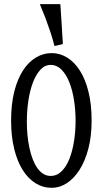

<svg xmlns="http://www.w3.org/2000/svg" viewBox="-20 -900 497 929"><path d="M423.3 -316.9Q423.3 -240.7 407.5 -180.4Q391.6 -120.1 364.7 -78.1Q337.9 -36.1 303.2 -13.7Q268.6 8.8 230.5 8.8Q188 8.8 152.1 -13.4Q116.2 -35.6 89.8 -77.4Q63.5 -119.1 48.6 -179.7Q33.7 -240.2 33.7 -316.9Q33.7 -395 48.8 -455.8Q64 -516.6 90.6 -558.1Q117.2 -599.6 153.1 -621.3Q189 -643.1 230.5 -643.1Q270 -643.1 305.2 -621.3Q340.3 -599.6 366.7 -558.1Q393.1 -516.6 408.2 -455.8Q423.3 -395 423.3 -316.9ZM225.1 -48.8Q255.4 -48.8 278.1 -71.3Q300.8 -93.8 315.7 -131.1Q330.6 -168.5 338.1 -216.6Q345.7 -264.6 345.7 -315.4Q345.7 -366.7 338.1 -415.3Q330.6 -463.9 315.4 -502Q300.3 -540 277.6 -563Q254.9 -585.9 225.1 -585.9Q196.8 -585.9 175.3 -562.5Q153.8 -539.1 139.2 -500.5Q124.5 -461.9 117.2 -412.6Q109.9 -363.3 109.9 -311.5Q109.9 -277.8 113 -245.4Q116.2 -212.9 122.6 -183.6Q128.9 -154.3 138.4 -129.6Q147.9 -105 160.6 -86.9Q173.3 -68.8 189.5 -58.8Q205.6 -48.8 225.1 -48.8ZM284.2 -687 243.7 -677.2Q235.4 -710.4 223.4 -746.3Q211.4 -782.2 200.2 -812Q187 -846.7 172.9 -879.9H272Q273.9 -852.1 275.9 -820.8Q277.8 -793.9 279.8 -759.3Q281.7 -724.6 284.2 -687Z"/></svg>

Font: Smythe
Style: Regular
Weight: 400
Version: Version 1.000